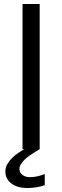

<svg xmlns="http://www.w3.org/2000/svg" viewBox="-20 -748 312 963"><path d="M93 0V-728H179V0ZM116 195Q81 195 54.8 183Q28.5 171 15.5 148Q7 132.5 7 112.5Q7 90.5 17.5 73.8Q28 57 40.5 44.5Q55.5 29.5 75 16.5Q94.5 3.5 114.5 -6L179 0Q153 15.5 127 33.2Q101 51 85 75.5Q77.5 87.5 77.5 99.5Q77.5 118.5 93 129.5Q108.5 140.5 127.5 140.5Q151.5 140.5 169.5 136Q187.5 131.5 204.5 125V180.5Q187.5 187.5 163.8 191.2Q140 195 116 195Z"/></svg>

Font: Mooli
Style: Regular
Weight: 400
Designer: Vernon Adams
Foundry: Vernon Adams
Version: Version 1.000; ttfautohint (v1.8.4.7-5d5b);gftools[0.9.33]